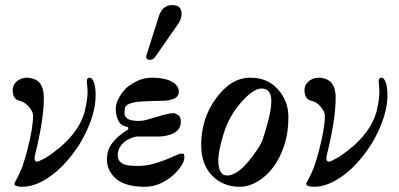

<svg xmlns="http://www.w3.org/2000/svg" viewBox="-20 -714 1550 746"><path d="M317.4 -399.4Q317.4 -412.1 329.1 -412.1Q337.9 -412.1 344.7 -394.5Q351.6 -377 351.6 -343.8Q351.6 -306.6 339.8 -266.6Q327.1 -223.6 305.7 -183.6Q287.1 -146.5 256.8 -108.4Q227.5 -71.3 197.3 -45.9Q127.9 11.7 67.4 11.7Q40 11.7 36.1 2V-1Q36.1 -2.9 43.9 -16.6Q54.7 -35.2 66.4 -65.4Q77.1 -95.7 86.9 -133.8Q108.4 -216.8 108.4 -263.7Q108.4 -278.3 97.7 -292Q80.1 -317.4 53.7 -323.2Q29.3 -329.1 29.3 -365.2Q29.3 -383.8 45.4 -397.9Q61.5 -412.1 85 -412.1Q120.1 -410.2 135.3 -390.6Q150.4 -371.1 150.4 -335Q150.4 -248 115.2 -108.4Q114.3 -103.5 114.3 -98.6Q114.3 -85.9 124 -85.9Q129.9 -85.9 157.2 -100.6Q182.6 -116.2 215.8 -143.6Q299.8 -216.8 313.5 -300.8Q320.3 -331.1 320.3 -361.3Z M685.5 -661.1Q685.5 -641.6 674.8 -625L585.9 -497.1Q577.1 -481.4 561.5 -481.4Q554.7 -481.4 551.8 -484.4Q547.9 -488.3 547.9 -493.2Q547.9 -498 551.8 -507.8L597.7 -652.3Q612.3 -694.3 648.9 -694.3Q685.5 -694.3 685.5 -661.1ZM512.7 -183.6Q502.9 -182.6 490.2 -177.7Q474.6 -171.9 464.8 -164.1Q454.1 -155.3 445.8 -142.1Q437.5 -128.9 437.5 -112.3Q437.5 -96.7 444.8 -87.9Q452.1 -79.1 462.9 -75.2Q473.6 -71.3 489.3 -70.3Q502.9 -69.3 516.6 -69.3Q545.9 -69.3 572.8 -76.7Q599.6 -84 622.1 -92.8Q644.5 -101.6 661.1 -109.4Q677.7 -117.2 685.5 -117.2Q693.4 -117.2 694.8 -114.3Q696.3 -111.3 696.3 -101.6Q696.3 -87.9 683.6 -68.4Q670.9 -48.8 649.9 -30.8Q628.9 -12.7 600.6 0Q573.2 11.7 543 11.7Q467.8 11.7 431.6 -19Q395.5 -49.8 395.5 -94.7Q395.5 -131.8 416.5 -158.7Q437.5 -185.5 472.7 -208Q478.5 -209 478.5 -215.8Q478.5 -220.7 471.7 -221.7Q447.3 -226.6 438.5 -247.6Q429.7 -268.6 429.7 -291Q429.7 -309.6 440.9 -331.5Q452.1 -353.5 470.7 -372.1Q490.2 -388.7 515.6 -400.4Q541 -412.1 570.3 -412.1Q589.8 -412.1 608.9 -409.2Q627.9 -406.2 642.6 -399.4Q657.2 -392.6 666 -382.3Q674.8 -372.1 674.8 -358.4Q674.8 -337.9 654.8 -330.1Q634.8 -322.3 607.4 -322.3Q568.4 -322.3 525.4 -319.3Q498 -317.4 482.4 -310.5Q468.8 -305.7 465.8 -295.9Q463.9 -286.1 463.9 -271.5Q463.9 -260.7 476.6 -252Q490.2 -244.1 519.5 -244.1Q534.2 -244.1 547.9 -248Q565.4 -252.9 585 -258.8Q603.5 -264.6 622.6 -269.5Q641.6 -274.4 656.2 -274.4Q665 -272.5 673.8 -265.6Q682.6 -258.8 682.6 -241.2Q682.6 -211.9 656.7 -197.8Q630.9 -183.6 594.7 -183.6Z M996.1 -370.1Q967.8 -370.1 925.8 -326.2Q870.1 -266.6 848.6 -193.4Q828.1 -125 828.1 -92.8Q828.1 -32.2 862.3 -32.2Q862.3 -32.2 863.3 -32.2Q909.2 -32.2 970.7 -120.1Q988.3 -143.6 999 -167Q1034.2 -272.5 1034.2 -321.3Q1034.2 -370.1 996.1 -370.1ZM912.1 11.7Q877 11.7 850.6 0Q824.2 -10.7 803.7 -32.2Q761.7 -76.2 761.7 -149.4Q761.7 -254.9 820.3 -333Q877.9 -412.1 953.1 -412.1Q1018.6 -412.1 1058.6 -368.2Q1100.6 -322.3 1100.6 -259.3Q1100.6 -196.3 1084 -148.4Q1068.4 -100.6 1042 -64.9Q1015.6 -29.3 981 -8.8Q946.3 11.7 912.1 11.7Z M1451.2 -399.4Q1451.2 -412.1 1462.9 -412.1Q1471.7 -412.1 1478.5 -394.5Q1485.4 -377 1485.4 -343.8Q1485.4 -306.6 1473.6 -266.6Q1460.9 -223.6 1439.5 -183.6Q1420.9 -146.5 1390.6 -108.4Q1361.3 -71.3 1331.1 -45.9Q1261.7 11.7 1201.2 11.7Q1173.8 11.7 1169.9 2V-1Q1169.9 -2.9 1177.7 -16.6Q1188.5 -35.2 1200.2 -65.4Q1210.9 -95.7 1220.7 -133.8Q1242.2 -216.8 1242.2 -263.7Q1242.2 -278.3 1231.4 -292Q1213.9 -317.4 1187.5 -323.2Q1163.1 -329.1 1163.1 -365.2Q1163.1 -383.8 1179.2 -397.9Q1195.3 -412.1 1218.8 -412.1Q1253.9 -410.2 1269 -390.6Q1284.2 -371.1 1284.2 -335Q1284.2 -248 1249 -108.4Q1248 -103.5 1248 -98.6Q1248 -85.9 1257.8 -85.9Q1263.7 -85.9 1291 -100.6Q1316.4 -116.2 1349.6 -143.6Q1433.6 -216.8 1447.3 -300.8Q1454.1 -331.1 1454.1 -361.3Z"/></svg>

Font: Menaion Unicode
Style: Regular
Weight: 400
Designer: Aleksandr Andreev
Foundry: Ponomar Technologies, Inc.
Version: 2.0